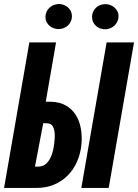

<svg xmlns="http://www.w3.org/2000/svg" viewBox="-36 -918 675 938"><path d="M187.5 -420.9H213.9Q256.8 -419.4 286.6 -402.1Q316.4 -384.8 334.2 -356.4Q352.1 -328.1 358.6 -291.7Q365.2 -255.4 362.3 -216.8Q358.4 -169.9 341.1 -129.9Q323.7 -89.8 294.9 -60.8Q266.1 -31.7 226.6 -15.4Q187 1 138.7 0H-16.1L107.4 -710.9H237.8ZM495.1 0H361.3L484.9 -710.9H618.7ZM175.3 -316.4 134.8 -104H153.3Q173.8 -105 187.5 -116.7Q201.2 -128.4 209.7 -145.3Q218.3 -162.1 222.7 -181.6Q227.1 -201.2 229 -217.8Q230.5 -228.5 231.4 -244.6Q232.4 -260.7 230.2 -275.9Q228 -291 220.7 -302.5Q213.4 -314 197.3 -315.4ZM186 -835Q186 -848.6 191.2 -860.1Q196.3 -871.6 205.1 -879.9Q213.9 -888.2 225.6 -893.1Q237.3 -897.9 250.5 -898.4Q263.2 -898.4 274.9 -894.3Q286.6 -890.1 295.7 -882.1Q304.7 -874 310.1 -863Q315.4 -852.1 315.4 -838.9Q315.4 -825.2 310.3 -814Q305.2 -802.7 296.4 -794.2Q287.6 -785.6 276.1 -781Q264.6 -776.4 251.5 -775.9Q238.3 -775.9 226.6 -780Q214.8 -784.2 205.8 -792Q196.8 -799.8 191.4 -810.8Q186 -821.8 186 -835ZM413.6 -835Q413.6 -848.6 418.5 -859.9Q423.3 -871.1 432.1 -879.6Q440.9 -888.2 452.6 -892.8Q464.4 -897.5 477.5 -897.9Q490.2 -897.9 502 -893.8Q513.7 -889.6 522.7 -881.8Q531.7 -874 537.4 -863Q543 -852.1 543 -838.9Q543 -825.2 537.8 -813.7Q532.7 -802.2 523.9 -793.7Q515.1 -785.2 503.4 -780.3Q491.7 -775.4 478.5 -774.9Q465.3 -774.9 453.6 -779.1Q441.9 -783.2 433.1 -791.3Q424.3 -799.3 418.9 -810.5Q413.6 -821.8 413.6 -835Z"/></svg>

Font: Roboto Mono
Style: Bold Italic
Weight: 700
Designer: Google
Version: Version 2.000985; 2015; ttfautohint (v1.3)